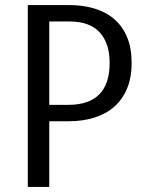

<svg xmlns="http://www.w3.org/2000/svg" viewBox="-20 -740 561 760"><path d="M252 -720Q307 -720 353 -706.5Q399 -693 432 -664.5Q465 -636 483 -593Q501 -550 501 -491Q501 -432 482.5 -388.5Q464 -345 431 -316.5Q398 -288 352 -274Q306 -260 251 -260H175V0H90V-720ZM175 -655V-325H250Q414 -325 414 -491Q414 -569 374.5 -612Q335 -655 254 -655Z"/></svg>

Font: Carrois Gothic SC
Style: Regular
Weight: 400
Designer: Ralph du Carrois
Foundry: Ralph du Carrois
Version: Version 1.002